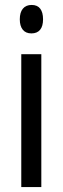

<svg xmlns="http://www.w3.org/2000/svg" viewBox="-20 -756 254 776"><path d="M66 0V-537H147V0ZM107 -621Q84 -621 72 -636Q60 -651 60 -678Q60 -706 72.5 -721Q85 -736 108 -736Q131 -736 142.5 -721Q154 -706 154 -678Q154 -650 142 -635.5Q130 -621 107 -621Z"/></svg>

Font: Noto Sans ExtraCondensed
Style: Regular
Weight: 400
Width: 2
Designer: Monotype Design Team
Foundry: Monotype Imaging Inc.
Version: Version 2.013